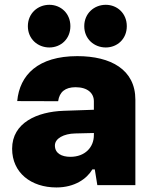

<svg xmlns="http://www.w3.org/2000/svg" viewBox="-20 -782 641 811"><path d="M218.3 9.8C295.9 9.8 347.2 -27.3 370.1 -66.4H380.4L391.1 0H551.8V-360.8C551.8 -488.3 447.8 -544.9 306.6 -544.9C141.1 -544.9 63 -465.8 52.7 -355L225.6 -354.5C231 -393.6 255.4 -413.6 299.3 -413.6C350.1 -413.6 376.5 -388.2 376.5 -354.5V-318.4L248.5 -314C137.2 -310.1 31.2 -263.7 31.2 -153.8C31.2 -52.2 111.3 9.8 218.3 9.8ZM97.7 -671.4C97.7 -617.2 139.6 -581.5 188.5 -581.5C236.8 -581.5 277.3 -617.2 277.3 -671.4C277.3 -725.6 236.8 -761.7 188.5 -761.7C139.6 -761.7 97.7 -725.6 97.7 -671.4ZM211.9 -167.5C211.9 -197.3 249.5 -217.3 297.4 -218.3L376.5 -220.2V-210.9C376.5 -160.2 339.4 -119.6 277.3 -119.6C240.2 -119.6 211.9 -134.3 211.9 -167.5ZM335.9 -671.4C335.9 -617.2 377.9 -581.5 426.8 -581.5C475.1 -581.5 515.6 -617.2 515.6 -671.4C515.6 -725.6 475.1 -761.7 426.8 -761.7C377.9 -761.7 335.9 -725.6 335.9 -671.4Z"/></svg>

Font: Wand UI Pro Black
Style: Regular
Weight: 900
Designer: Andreas Faust
Version: Version 1.003;FEAKit 1.0